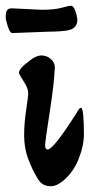

<svg xmlns="http://www.w3.org/2000/svg" viewBox="-52 -636 312 668"><path d="M215 -244Q224 -261 229.5 -261Q235 -261 237.5 -236Q240 -211 240 -169.5Q240 -128 220.5 -80.5Q201 -33 164 -4Q143 12 125.5 12Q108 12 96.5 4.5Q85 -3 76 -20Q61 -44 46.5 -82Q32 -120 32 -164Q32 -208 39 -253Q46 -298 46 -313.5Q46 -329 30 -353.5Q14 -378 14 -383Q14 -388 17.5 -393.5Q21 -399 26.5 -404.5Q32 -410 37.5 -414Q43 -418 50 -424Q73 -443 93 -443Q113 -443 127.5 -428Q142 -413 138 -391Q136 -343 122 -253Q105 -144 105 -130Q105 -116 114 -116Q134 -116 215 -244ZM-11 -607 94 -602Q137 -602 162.5 -609Q188 -616 194 -616Q204 -616 210.5 -597Q217 -578 217 -565Q217 -552 208.5 -542.5Q200 -533 182 -530Q157 -526 123 -526L-9 -521Q-21 -521 -32 -571V-579Q-32 -595 -27 -601Q-22 -607 -11 -607Z"/></svg>

Font: Devonshire
Style: Regular
Weight: 400
Designer: Astigmatic (AOETI)
Foundry: Astigmatic (AOETI)
Version: Version 1.001